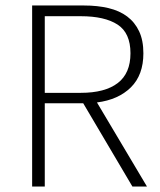

<svg xmlns="http://www.w3.org/2000/svg" viewBox="-20 -679 584 699"><path d="M97 0V-659H286Q335 -659 375 -649.5Q415 -640 443 -619Q471 -598 486.5 -565Q502 -532 502 -485Q502 -406 456.5 -361Q411 -316 333 -306L515 0H462L283 -303H143V0ZM143 -341H274Q362 -341 408.5 -376.5Q455 -412 455 -485Q455 -559 408 -589.5Q361 -620 274 -620H143Z"/></svg>

Font: hySource Sans Pro Light
Style: Regular
Weight: 300
Designer: Paul D. Hunt
Foundry: Adobe Systems Incorporated
Version: Version 2.021;PS 2.000;hotconv 1.0.86;makeotf.lib2.5.63406